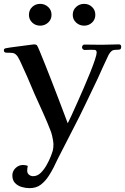

<svg xmlns="http://www.w3.org/2000/svg" viewBox="-22 -770 648 995"><path d="M606 -528Q606 -515 598.5 -513.5Q591 -512 581 -512Q565 -512 557 -506Q549 -500 541 -486Q526 -455 512 -424Q498 -393 484 -362Q453 -298 422.5 -233.5Q392 -169 359 -106Q338 -66 318 -26Q298 14 277 54Q267 76 255.5 98.5Q244 121 231 141Q213 169 189.5 187Q166 205 131 205Q111 205 90.5 199Q70 193 56 178.5Q42 164 42 139Q42 117 58.5 101Q75 85 97 85Q112 85 122 90Q119 102 119 115Q119 128 128.5 135.5Q138 143 149 143Q172 143 189.5 125.5Q207 108 220 84.5Q233 61 240 43Q248 23 251.5 10.5Q255 -2 255 -24Q255 -30 253 -42Q251 -54 248 -67Q245 -80 243 -85Q224 -135 201.5 -184.5Q179 -234 157 -283Q139 -327 120 -370Q101 -413 81 -456Q78 -461 75.5 -466Q73 -471 70 -476Q58 -494 43.5 -495.5Q29 -497 11 -497Q-2 -497 -2 -510Q-2 -518 8 -520Q10 -521 31.5 -524Q53 -527 80.5 -530.5Q108 -534 130 -537Q152 -540 154 -540Q164 -540 169 -536Q172 -533 183.5 -505.5Q195 -478 211.5 -436.5Q228 -395 246.5 -347.5Q265 -300 282 -255.5Q299 -211 311.5 -177.5Q324 -144 329 -131Q335 -142 348 -170.5Q361 -199 378 -237Q395 -275 413 -316.5Q431 -358 446 -395.5Q461 -433 470 -460.5Q479 -488 479 -497Q479 -511 468 -511.5Q457 -512 447 -512Q440 -512 432.5 -511.5Q425 -511 417 -511Q412 -511 407.5 -515Q403 -519 403 -524Q403 -529 406 -534Q409 -539 415 -539Q438 -539 460.5 -538.5Q483 -538 505 -538Q528 -538 550 -539Q572 -540 594 -540Q606 -540 606 -528ZM245 -693Q245 -669 227.5 -653Q210 -637 186 -637Q162 -637 145 -653Q128 -669 128 -693Q128 -718 145 -734Q162 -750 186 -750Q210 -750 227.5 -734Q245 -718 245 -693ZM472 -693Q472 -669 455 -653Q438 -637 414 -637Q390 -637 372.5 -653Q355 -669 355 -693Q355 -718 372.5 -734Q390 -750 414 -750Q438 -750 455 -734Q472 -718 472 -693Z"/></svg>

Font: Kaisei HarunoUmi Medium
Style: Regular
Weight: 500
Designer: Font-Kai, 金井和夫
Foundry: KAZUO KANAI
Version: Version 5.003